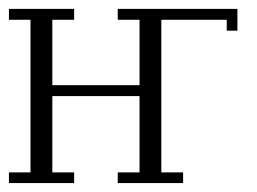

<svg xmlns="http://www.w3.org/2000/svg" viewBox="-20 -410 576 430"><path d="M0 0V-23.9H48.3V-365.7H0V-390.1H146V-365.7H97.2V-219.2H292.5V-365.7H243.7V-390.1H511.7V-341.3H487.8V-365.7H341.3V-23.9H390.1V0H243.7V-23.9H292.5V-194.8H97.2V-23.9H146V0Z"/></svg>

Font: FS Mondwest Regular
Style: Regular
Weight: 400
Designer: NZWStudios2024
Foundry: https://fontstruct.com
Version: Version 1.0